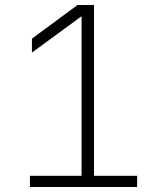

<svg xmlns="http://www.w3.org/2000/svg" viewBox="-20 -750 640 770"><path d="M100 0H530V-45H357V-730H291L108 -595V-539L307 -685V-45H100Z"/></svg>

Font: JetBrains Mono Thin
Style: Regular
Weight: 100
Monospace: yes
Designer: Philipp Nurullin, Konstantin Bulenkov
Foundry: JetBrains
Version: Version 2.305